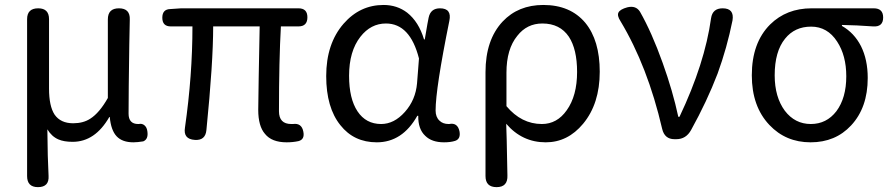

<svg xmlns="http://www.w3.org/2000/svg" viewBox="-20 -564 3612 778"><path d="M133.8 194.3Q89.8 194.3 89.8 149.4V-168V-486.3Q89.8 -530.3 134.8 -530.3Q178.7 -530.3 178.7 -486.3V-205.1Q178.7 -133.8 201.2 -99.6Q225.6 -64.5 276.4 -64.5Q317.4 -64.5 345.7 -83Q382.8 -106.4 417 -167V-485.4Q417 -530.3 461.9 -530.3Q507.8 -530.3 505.9 -484.4Q504.9 -450.2 503.9 -382.8Q501 -188.5 501 -103.5Q501 -61.5 540 -61.5Q541 -61.5 542 -61.5Q555.7 -64.5 565.4 -56.2Q575.2 -47.9 577.1 -32.2Q582 0 560.5 8.8Q537.1 12.7 520.5 12.7Q475.6 12.7 452.6 -11.7Q429.7 -36.1 424.8 -89.8H422.9Q365.2 10.7 274.4 10.7Q239.3 10.7 216.8 1Q189.5 -10.7 171.9 -40Q172.9 78.1 176.8 148.4Q179.7 194.3 133.8 194.3Z M1141.6 12.7Q1081.1 12.7 1053.7 -21.5Q1026.4 -52.7 1026.4 -119.1Q1026.4 -145.5 1028.3 -252.9Q1031.2 -394.5 1032.2 -457H843.8Q843.8 -310.5 816.4 -37.1Q812.5 5.9 769.5 2.9Q721.7 0 729.5 -46.9Q759.8 -258.8 759.8 -457H671.9Q637.7 -457 637.7 -492.2Q637.7 -526.4 669.9 -527.3L713.9 -530.3H969.7H1189.5Q1225.6 -530.3 1225.6 -494.1Q1225.6 -457 1189.5 -457H1118.2Q1110.4 -318.4 1110.4 -113.3Q1110.4 -61.5 1160.2 -61.5Q1164.1 -61.5 1167 -61.5Q1202.1 -66.4 1209 -31.2Q1215.8 1 1189.5 7.8Q1167 12.7 1141.6 12.7Z M1506.8 12.7Q1414.1 12.7 1359.4 -56.6Q1301.8 -127.9 1301.8 -255.9Q1301.8 -386.7 1372.1 -467.8Q1438.5 -543.9 1534.2 -543.9Q1588.9 -543.9 1629.9 -512.7Q1676.8 -475.6 1698.2 -404.3H1701.2L1711.9 -466.8L1716.8 -492.2Q1724.6 -530.3 1762.7 -530.3Q1811.5 -530.3 1800.8 -479.5Q1745.1 -205.1 1745.1 -116.2Q1745.1 -89.8 1760.7 -75.2Q1774.4 -61.5 1797.9 -61.5Q1798.8 -61.5 1799.8 -61.5Q1834 -68.4 1841.8 -32.2Q1847.7 -1 1824.2 6.8Q1805.7 12.7 1779.3 12.7Q1729.5 12.7 1703.1 -13.7Q1673.8 -41 1674.8 -94.7H1670.9Q1610.4 12.7 1506.8 12.7ZM1524.4 -61.5Q1577.1 -61.5 1620.6 -110.4Q1664.1 -159.2 1669.9 -226.6L1673.8 -276.4L1677.7 -327.1Q1641.6 -468.8 1543.9 -468.8Q1482.4 -468.8 1440.4 -415Q1394.5 -356.4 1394.5 -256.8Q1394.5 -164.1 1428.7 -112.8Q1462.9 -61.5 1524.4 -61.5Z M1992.2 194.3Q1947.3 194.3 1947.3 149.4V-38.1V-271.5Q1947.3 -402.3 2016.6 -476.6Q2080.1 -543.9 2181.6 -543.9Q2291 -543.9 2351.6 -471.7Q2410.2 -400.4 2410.2 -273.4Q2410.2 -143.6 2342.8 -62.5Q2280.3 12.7 2191.4 12.7Q2095.7 12.7 2031.2 -62.5Q2032.2 -39.1 2033.2 2.9Q2035.2 96.7 2036.1 146.5Q2038.1 194.3 1992.2 194.3ZM2175.8 -61.5Q2237.3 -61.5 2276.4 -117.2Q2318.4 -175.8 2318.4 -272.5Q2318.4 -364.3 2285.2 -415Q2249 -468.8 2177.7 -468.8Q2115.2 -468.8 2076.2 -418.9Q2032.2 -365.2 2032.2 -269.5V-201.2V-133.8Q2092.8 -61.5 2175.8 -61.5Z M2712.9 0Q2672.9 0 2663.1 -42Q2604.5 -294.9 2494.1 -478.5Q2479.5 -501 2486.3 -513.7Q2493.2 -526.4 2521.5 -534.2Q2556.6 -543 2573.2 -516.6Q2621.1 -432.6 2665 -309.6Q2706.1 -195.3 2728.5 -90.8H2733.4Q2835.9 -306.6 2861.3 -490.2Q2867.2 -530.3 2908.2 -530.3Q2956.1 -530.3 2948.2 -481.4Q2925.8 -370.1 2887.7 -265.6Q2844.7 -153.3 2780.3 -37.1Q2759.8 0 2720.7 0Z M3264.6 12.7Q3164.1 12.7 3097.7 -57.6Q3026.4 -132.8 3026.4 -258.8Q3026.4 -390.6 3100.6 -464.8Q3167 -530.3 3268.6 -530.3H3413.1H3520.5Q3558.6 -530.3 3558.6 -493.2Q3558.6 -454.1 3517.6 -457Q3450.2 -461.9 3391.6 -462.9V-459Q3441.4 -430.7 3468.8 -377Q3496.1 -322.3 3496.1 -248Q3496.1 -127.9 3428.7 -55.7Q3365.2 12.7 3264.6 12.7ZM3265.6 -61.5Q3329.1 -61.5 3369.1 -113.3Q3409.2 -167 3409.2 -254.9Q3409.2 -338.9 3372.1 -395.5Q3333 -456.1 3266.6 -456.1Q3200.2 -456.1 3161.1 -407.2Q3119.1 -355.5 3119.1 -258.8Q3119.1 -170.9 3160.2 -115.2Q3201.2 -61.5 3265.6 -61.5Z"/></svg>

Font: Bpmf GenSen Rounded R
Style: R
Weight: 400
Foundry: But Ko
Version: Version 1.320